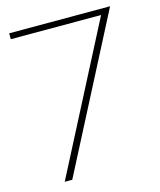

<svg xmlns="http://www.w3.org/2000/svg" viewBox="-112 -829 759 910"><g transform="rotate(-15 267.5 -374.0)"><path d="M20 -748H515L129 0H92L463 -719H20Z"/></g></svg>

Font: Poiret One
Style: Regular
Weight: 400
Designer: Denis Masharov
Foundry: Denis Masharov
Version: Version 1.001